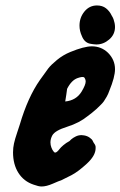

<svg xmlns="http://www.w3.org/2000/svg" viewBox="-20 -677 437 697"><path d="M397.5 -579.1Q397.5 -551.8 376.5 -533.7Q355.5 -515.6 330.1 -515.6Q326.2 -515.6 322.3 -516.1Q318.4 -516.6 314 -517.1Q309.6 -517.6 305.7 -518.6Q286.1 -523.4 277.3 -545.9Q268.6 -564.5 268.6 -584Q268.6 -613.3 286.6 -635.3Q304.7 -657.2 332 -657.2Q351.6 -657.2 364.7 -647Q377.9 -636.7 385.7 -620.1Q389.6 -614.3 392.1 -607.4Q394.5 -600.6 396 -593.3Q397.5 -585.9 397.5 -579.1ZM216.8 -308.6Q256.8 -312.5 276.4 -344.7Q291 -369.1 291 -380.9Q291 -388.7 286.1 -395.5Q281.2 -400.4 261.7 -393.6Q239.3 -385.7 223.6 -354.5Q222.7 -348.6 220.7 -333.5Q218.8 -318.4 216.8 -308.6ZM179.7 -123Q183.6 -123 188 -127Q192.4 -130.9 196.3 -136.2Q200.2 -141.6 210 -149.9Q219.7 -158.2 232.4 -165L238.3 -170.9Q245.1 -176.8 254.9 -181.6Q264.6 -186.5 276.4 -186.5Q277.3 -186.5 280.3 -186Q283.2 -185.5 285.2 -185.5Q296.9 -183.6 305.7 -177.2Q314.5 -170.9 316.4 -166L319.3 -160.2Q326.2 -151.4 327.1 -144.5V-138.7Q327.1 -112.3 295.4 -83Q263.7 -53.7 239.3 -41Q214.8 -28.3 200.2 -21.5H199.2Q195.3 -20.5 171.9 -10.3Q148.4 0 130.9 0Q120.1 0 101.6 -6.8Q66.4 -18.6 46.9 -49.3Q27.3 -80.1 27.3 -124Q27.3 -140.6 30.8 -156.2Q34.2 -171.9 42 -194.8Q49.8 -217.8 51.8 -224.6Q81.1 -324.2 125 -386.7Q145.5 -416 155.3 -428.7Q165 -441.4 187 -459.5Q209 -477.5 235.4 -488.3Q285.2 -508.8 313.5 -508.8Q347.7 -508.8 372.1 -485.4Q397.5 -460 397.5 -425.8Q397.5 -397.5 377 -347.7Q373 -335.9 367.2 -325.7Q361.3 -315.4 356.9 -309.1Q352.5 -302.7 342.8 -293.5Q333 -284.2 329.6 -280.8Q326.2 -277.3 314 -267.6Q301.8 -257.8 298.8 -255.9Q267.6 -230.5 223.6 -216.8Q179.7 -203.1 169.9 -185.5Q163.1 -172.9 163.1 -160.2Q163.1 -150.4 166.5 -141.6Q169.9 -132.8 173.8 -127.9Q177.7 -123 179.7 -123Z"/></svg>

Font: Essays1743
Style: BoldItalic
Weight: 700
Italic angle: -10°
Designer: Based on the typeface in a 1743 English translation of the essays of Montaigne.  PostScript/TrueType font designed by Jo
Version: Version 002.100